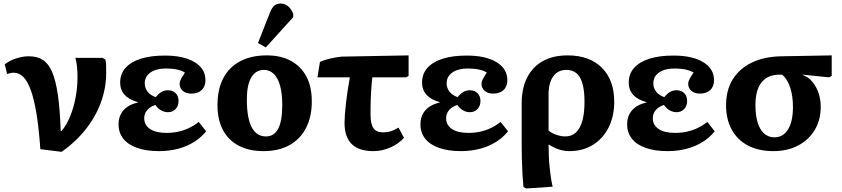

<svg xmlns="http://www.w3.org/2000/svg" viewBox="-20 -840 4759 1085"><path d="M328 18 208 3Q200 -111 187 -192.5Q174 -274 155.5 -326.5Q137 -379 113 -404Q89 -429 58 -429Q40 -429 20 -422L7 -476Q30 -496 68.5 -509Q107 -522 142 -522Q190 -522 222 -501.5Q254 -481 274.5 -433.5Q295 -386 307 -304Q319 -222 323 -99H327Q355 -131 375.5 -180.5Q396 -230 407 -288Q418 -346 418 -405Q418 -436 415 -464.5Q412 -493 406 -513H559L575 -504Q579 -491 579.5 -474.5Q580 -458 580 -428Q580 -343 550.5 -262Q521 -181 464.5 -109.5Q408 -38 328 18Z M878 14Q807 14 755.5 -4Q704 -22 677 -56Q650 -90 650 -137Q650 -185 677.5 -216.5Q705 -248 759 -261V-263Q710 -276 684.5 -304Q659 -332 659 -373Q659 -422 689 -456Q719 -490 775 -508Q831 -526 912 -526Q1018 -526 1079.5 -489Q1141 -452 1141 -387Q1141 -351 1119.5 -331Q1098 -311 1061 -311Q1031 -311 1013 -326.5Q995 -342 995 -367Q995 -374 998 -382.5Q1001 -391 1008 -403Q1015 -415 1025 -430Q1008 -441 980.5 -447Q953 -453 918 -453Q863 -453 830.5 -430.5Q798 -408 798 -369Q798 -342 814.5 -321.5Q831 -301 860 -291Q877 -312 893.5 -321Q910 -330 929 -330Q956 -330 972.5 -313.5Q989 -297 989 -269Q989 -242 972.5 -224Q956 -206 929 -206Q909 -206 890.5 -216.5Q872 -227 858 -247Q828 -237 811.5 -217.5Q795 -198 795 -172Q795 -133 828 -111Q861 -89 921 -89Q956 -89 988 -96Q1020 -103 1049 -117Q1078 -131 1103 -151L1145 -98Q1116 -62 1075.5 -37Q1035 -12 985 1Q935 14 878 14Z M1469 14Q1387 14 1328.5 -17Q1270 -48 1239.5 -106Q1209 -164 1209 -246Q1209 -335 1241.5 -397.5Q1274 -460 1336.5 -493.5Q1399 -527 1488 -527Q1568 -527 1625 -495.5Q1682 -464 1712 -406.5Q1742 -349 1742 -267Q1742 -180 1709.5 -117Q1677 -54 1616 -20Q1555 14 1469 14ZM1483 -69Q1529 -69 1552 -112.5Q1575 -156 1575 -247Q1575 -311 1563 -355Q1551 -399 1527.5 -422Q1504 -445 1472 -445Q1425 -445 1400 -402.5Q1375 -360 1375 -278Q1375 -172 1402.5 -120.5Q1430 -69 1483 -69ZM1482 -572 1438 -597 1504 -765Q1516 -796 1530 -808Q1544 -820 1566 -820Q1589 -820 1607 -805.5Q1625 -791 1637 -762V-743Z M2090 14Q2008 14 1967.5 -26Q1927 -66 1927 -146Q1927 -165 1929 -193Q1931 -221 1935 -256Q1939 -291 1944.5 -328.5Q1950 -366 1957 -403H1774L1788 -490Q1800 -496 1816 -501Q1832 -506 1849.5 -510Q1867 -514 1883.5 -516.5Q1900 -519 1912 -520L2289 -527V-411L2274 -403H2084Q2082 -383 2080 -362Q2078 -341 2077 -319.5Q2076 -298 2075 -276Q2074 -254 2074 -233.5Q2074 -213 2074 -193Q2074 -139 2090.5 -115.5Q2107 -92 2145 -92Q2168 -92 2189 -98.5Q2210 -105 2232 -119L2263 -61Q2231 -26 2184.5 -6Q2138 14 2090 14Z M2584 14Q2513 14 2461.5 -4Q2410 -22 2383 -56Q2356 -90 2356 -137Q2356 -185 2383.5 -216.5Q2411 -248 2465 -261V-263Q2416 -276 2390.5 -304Q2365 -332 2365 -373Q2365 -422 2395 -456Q2425 -490 2481 -508Q2537 -526 2618 -526Q2724 -526 2785.5 -489Q2847 -452 2847 -387Q2847 -351 2825.5 -331Q2804 -311 2767 -311Q2737 -311 2719 -326.5Q2701 -342 2701 -367Q2701 -374 2704 -382.5Q2707 -391 2714 -403Q2721 -415 2731 -430Q2714 -441 2686.5 -447Q2659 -453 2624 -453Q2569 -453 2536.5 -430.5Q2504 -408 2504 -369Q2504 -342 2520.5 -321.5Q2537 -301 2566 -291Q2583 -312 2599.5 -321Q2616 -330 2635 -330Q2662 -330 2678.5 -313.5Q2695 -297 2695 -269Q2695 -242 2678.5 -224Q2662 -206 2635 -206Q2615 -206 2596.5 -216.5Q2578 -227 2564 -247Q2534 -237 2517.5 -217.5Q2501 -198 2501 -172Q2501 -133 2534 -111Q2567 -89 2627 -89Q2662 -89 2694 -96Q2726 -103 2755 -117Q2784 -131 2809 -151L2851 -98Q2822 -62 2781.5 -37Q2741 -12 2691 1Q2641 14 2584 14Z M2953 225 2938 216Q2935 186 2932.5 144Q2930 102 2929 57Q2928 12 2928 -27V-256Q2928 -341 2959 -402Q2990 -463 3048 -495Q3106 -527 3188 -527Q3311 -527 3381 -457.5Q3451 -388 3451 -265Q3451 -182 3419 -119Q3387 -56 3330 -21Q3273 14 3198 14Q3177 14 3156.5 9.5Q3136 5 3117.5 -3.5Q3099 -12 3081 -23H3080Q3080 12 3081.5 44Q3083 76 3086 105.5Q3089 135 3093 162.5Q3097 190 3103 215ZM3174 -69Q3210 -69 3234 -91Q3258 -113 3270.5 -156Q3283 -199 3283 -264Q3283 -357 3258 -401Q3233 -445 3180 -445Q3133 -445 3106.5 -408.5Q3080 -372 3080 -307V-102Q3090 -93 3106 -85.5Q3122 -78 3140 -73.5Q3158 -69 3174 -69Z M3752 14Q3681 14 3629.5 -4Q3578 -22 3551 -56Q3524 -90 3524 -137Q3524 -185 3551.5 -216.5Q3579 -248 3633 -261V-263Q3584 -276 3558.5 -304Q3533 -332 3533 -373Q3533 -422 3563 -456Q3593 -490 3649 -508Q3705 -526 3786 -526Q3892 -526 3953.5 -489Q4015 -452 4015 -387Q4015 -351 3993.5 -331Q3972 -311 3935 -311Q3905 -311 3887 -326.5Q3869 -342 3869 -367Q3869 -374 3872 -382.5Q3875 -391 3882 -403Q3889 -415 3899 -430Q3882 -441 3854.5 -447Q3827 -453 3792 -453Q3737 -453 3704.5 -430.5Q3672 -408 3672 -369Q3672 -342 3688.5 -321.5Q3705 -301 3734 -291Q3751 -312 3767.5 -321Q3784 -330 3803 -330Q3830 -330 3846.5 -313.5Q3863 -297 3863 -269Q3863 -242 3846.5 -224Q3830 -206 3803 -206Q3783 -206 3764.5 -216.5Q3746 -227 3732 -247Q3702 -237 3685.5 -217.5Q3669 -198 3669 -172Q3669 -133 3702 -111Q3735 -89 3795 -89Q3830 -89 3862 -96Q3894 -103 3923 -117Q3952 -131 3977 -151L4019 -98Q3990 -62 3949.5 -37Q3909 -12 3859 1Q3809 14 3752 14Z M4350 14Q4267 14 4207 -17.5Q4147 -49 4115 -107.5Q4083 -166 4083 -245Q4083 -331 4121 -392Q4159 -453 4230 -487Q4301 -521 4400 -522L4680 -527V-411L4665 -403L4517 -418V-416Q4548 -405 4570.5 -378Q4593 -351 4605.5 -314.5Q4618 -278 4618 -236Q4618 -162 4584 -105.5Q4550 -49 4490 -17.5Q4430 14 4350 14ZM4356 -64Q4406 -64 4433.5 -109Q4461 -154 4461 -235Q4461 -299 4445 -346.5Q4429 -394 4400 -418H4385Q4318 -418 4283.5 -374.5Q4249 -331 4249 -246Q4249 -188 4261.5 -147.5Q4274 -107 4298 -85.5Q4322 -64 4356 -64Z"/></svg>

Font: Literata 18pt
Style: Bold
Weight: 700
Designer: Latin by Veronika Burian and Jose Scaglione. Greek by Irene Vlachou. Cyrillic by Vera Evstafieva.
Foundry: TypeTogether
Version: Version 3.103;gftools[0.9.29]